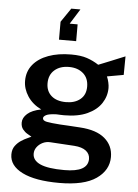

<svg xmlns="http://www.w3.org/2000/svg" viewBox="-62 -819 747 1036"><g transform="rotate(5 312.0 -301.0)"><path d="M230 -599V-696L281.5 -771.5H331L280 -690H323V-599ZM298.5 171Q168 171 98 136Q28 101 28 40Q28 12.5 41.5 -6Q55 -24.5 73.5 -36.5Q92 -48.5 107.5 -55Q123 -61.5 127.5 -64.5Q119 -69.5 105 -77.5Q91 -85.5 79.8 -99.5Q68.5 -113.5 68.5 -136Q68.5 -162 93.2 -184Q118 -206 167.5 -215.5Q119 -239 93 -279Q67 -319 67 -362Q67 -413 96.8 -449.5Q126.5 -486 179.8 -505.5Q233 -525 303 -525Q355 -525 389 -513.5Q423 -502 452.5 -482.5Q462.5 -486.5 480.8 -493.8Q499 -501 520.5 -509.8Q542 -518.5 561.8 -526.8Q581.5 -535 595.5 -540.5L594.5 -440L505 -424Q511.5 -409.5 515.2 -392.5Q519 -375.5 519 -362.5Q519 -317.5 493.8 -279.2Q468.5 -241 418.2 -218Q368 -195 293 -195Q285.5 -195 272.5 -195.5Q259.5 -196 251.5 -196.5Q211 -195 196 -187Q181 -179 181 -169.5Q181 -156 203.5 -151.5Q226 -147 275.5 -143.5Q293 -142.5 321.5 -141Q350 -139.5 385 -137Q473.5 -131.5 519 -92.8Q564.5 -54 564.5 7.5Q564.5 79 498.5 125Q432.5 171 298.5 171ZM319 99.5Q384.5 99.5 416 81.5Q447.5 63.5 447.5 28.5Q447.5 1.5 426 -15.5Q404.5 -32.5 362 -35.5L231.5 -43.5Q210 -45 190.8 -35.8Q171.5 -26.5 159.5 -10.2Q147.5 6 147.5 25.5Q147.5 62 189.5 80.8Q231.5 99.5 319 99.5ZM297 -266.5Q344.5 -266.5 374 -290.8Q403.5 -315 403.5 -359.5Q403.5 -405.5 374 -431.2Q344.5 -457 297 -457Q248.5 -457 218.8 -431Q189 -405 189 -359.5Q189 -316.5 217.5 -291.5Q246 -266.5 297 -266.5Z"/></g></svg>

Font: Public Sans SemiBold
Style: Regular
Weight: 600
Designer: The Public Sans Project Authors: Dan O. Williams and USWDS (Libre Franklin designed by Pablo Impallari and Rodrigo Fuenz
Version: Version 1.007